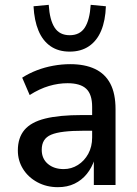

<svg xmlns="http://www.w3.org/2000/svg" viewBox="-20 -767 569 796"><path d="M220 9Q173 9 135 -11.5Q97 -32 75.5 -66.5Q54 -101 54 -143Q54 -196 81.5 -228.5Q109 -261 167.5 -275.5Q226 -290 320 -290H376V-225H327Q279 -225 245.5 -221Q212 -217 192 -208.5Q172 -200 162.5 -184.5Q153 -169 153 -146Q153 -109 178.5 -87.5Q204 -66 244 -66Q276 -66 303 -83Q330 -100 346 -129.5Q362 -159 362 -197V-324Q362 -376 337.5 -399Q313 -422 260 -422Q222 -422 183 -410.5Q144 -399 103 -373L72 -445Q100 -463 132.5 -475.5Q165 -488 200.5 -494.5Q236 -501 271 -501Q332 -501 374 -481Q416 -461 437.5 -420Q459 -379 459 -314V0H369V-106H372Q361 -72 340 -46Q319 -20 289 -5.5Q259 9 220 9ZM269 -553Q222 -553 189.5 -575.5Q157 -598 139.5 -640Q122 -682 119 -741L182 -747Q186 -684 206.5 -652.5Q227 -621 269 -621Q311 -621 331.5 -652.5Q352 -684 356 -747L419 -741Q417 -682 399.5 -640Q382 -598 349 -575.5Q316 -553 269 -553Z"/></svg>

Font: Nunito Sans 10pt SemiCondensed SemiBold
Style: Regular
Weight: 600
Width: 4
Designer: Vernon Adams
Foundry: Vernon Adams
Version: Version 3.101;gftools[0.9.27]